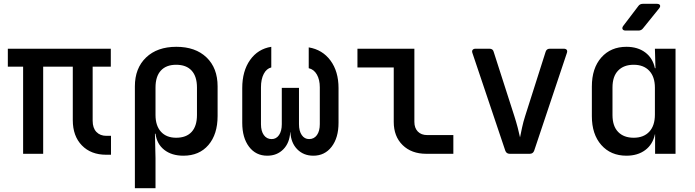

<svg xmlns="http://www.w3.org/2000/svg" viewBox="-20 -805 3640 1005"><path d="M536 5Q456 5 408.5 -44Q361 -93 361 -176V-456H206V0H101V-456H21V-550H560V-456H465V-173Q465 -135 484.5 -114.5Q504 -94 537 -94H561V5Z M686 180V-353Q686 -448 744.5 -504Q803 -560 903 -560Q1003 -560 1061 -504.5Q1119 -449 1119 -353V-198Q1119 -102 1071 -46Q1023 10 940 10Q879 10 840 -20.5Q801 -51 794 -105H791L794 23V180ZM902 -84Q955 -84 983 -114.5Q1011 -145 1011 -203V-347Q1011 -405 983 -435.5Q955 -466 902 -466Q850 -466 822 -435.5Q794 -405 794 -347V-203Q794 -147 822.5 -115.5Q851 -84 902 -84Z M1379 10Q1319 10 1283.5 -37Q1248 -84 1248 -162V-344Q1248 -433 1289 -491Q1330 -549 1400 -560V-452Q1375 -446 1360.5 -418Q1346 -390 1346 -348V-155Q1346 -119 1361 -98Q1376 -77 1402 -77Q1426 -77 1440.5 -98Q1455 -119 1455 -155V-345H1545V-155Q1545 -119 1559.5 -98Q1574 -77 1598 -77Q1624 -77 1639 -98Q1654 -119 1654 -155V-348Q1654 -388 1638.5 -415Q1623 -442 1596 -448V-557Q1668 -545 1710 -488Q1752 -431 1752 -344V-162Q1752 -84 1716 -37Q1680 10 1620 10Q1569 10 1536 -23.5Q1503 -57 1500 -113H1499Q1496 -57 1463 -23.5Q1430 10 1379 10Z M2211 0Q2134 0 2087.5 -45.5Q2041 -91 2041 -167V-452H1851V-550H2149V-167Q2149 -135 2167 -116.5Q2185 -98 2216 -98H2353V0Z M2648 0Q2631 0 2625 -16L2453 -527Q2449 -538 2454 -544Q2459 -550 2469 -550H2542Q2560 -550 2564 -534L2672 -198Q2682 -167 2690 -136.5Q2698 -106 2702 -86Q2706 -106 2712.5 -136.5Q2719 -167 2729 -198L2836 -534Q2841 -550 2858 -550H2931Q2942 -550 2946.5 -544Q2951 -538 2947 -527L2776 -16Q2770 0 2753 0Z M3255 -645Q3243 -645 3239 -652Q3235 -659 3242 -669L3321 -773Q3329 -785 3345 -785H3418Q3431 -785 3434.5 -778Q3438 -771 3430 -761L3346 -657Q3337 -645 3322 -645ZM3259 10Q3177 10 3127.5 -46Q3078 -102 3078 -197V-352Q3078 -448 3127.5 -504Q3177 -560 3259 -560Q3318 -560 3357.5 -530.5Q3397 -501 3408 -448H3411L3408 -550H3516V0H3409V-102H3408Q3397 -49 3357.5 -19.5Q3318 10 3259 10ZM3297 -84Q3349 -84 3378.5 -115.5Q3408 -147 3408 -205V-346Q3408 -403 3378.5 -434.5Q3349 -466 3297 -466Q3245 -466 3215.5 -435.5Q3186 -405 3186 -347V-203Q3186 -145 3215.5 -114.5Q3245 -84 3297 -84Z"/></svg>

Font: Pitagon Sans Mono SemiBold
Style: Regular
Weight: 600
Monospace: yes
Designer: Travis Tran
Foundry: Pitagon
Version: Version 1.001; ttfautohint (v1.8.4.7-5d5b);gftools[0.9.26]